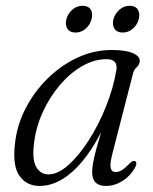

<svg xmlns="http://www.w3.org/2000/svg" viewBox="-20 -620 517 649"><path d="M361.5 -107Q351 -68 354 -53.2Q357 -38.5 371 -38.5Q381.5 -38.5 392.2 -45Q403 -51.5 418.5 -68Q429.5 -78.5 436 -75.5Q445.5 -71 436.5 -53.5Q420.5 -25 394 -8.2Q367.5 8.5 337.5 8.5Q291.5 8.5 291.5 -38Q291.5 -55.5 297.5 -83.8Q303.5 -112 322 -173.5Q276.5 -85 223 -38.2Q169.5 8.5 114.5 8.5Q69.5 8.5 45.8 -25.5Q22 -59.5 30.5 -133Q36.5 -194 65.2 -251Q94 -308 139.5 -353.2Q185 -398.5 241 -424.8Q297 -451 358 -451Q404.5 -451 428.8 -440.5Q453 -430 452.5 -413.5Q451.5 -401 442.5 -393.2Q433.5 -385.5 430 -373ZM95 -135.5Q88 -80.5 102.5 -55.5Q117 -30.5 144 -30.5Q175.5 -30.5 211.2 -62.2Q247 -94 280.2 -146Q313.5 -198 338.5 -260.5Q363.5 -323 373.5 -384Q378.5 -420 340 -420Q299 -420 258.2 -396.8Q217.5 -373.5 183 -333.2Q148.5 -293 125 -242Q101.5 -191 95 -135.5ZM235.5 -510Q216 -510 207.8 -523Q199.5 -536 204.5 -555.5Q210 -575 225 -587.8Q240 -600.5 259 -600.5Q278.5 -600.5 286.5 -587.8Q294.5 -575 289.5 -555.5Q284.5 -536 269.5 -523Q254.5 -510 235.5 -510ZM394.5 -510Q375.5 -510 367 -523Q358.5 -536 363.5 -555.5Q369 -574.5 384 -587.5Q399 -600.5 418 -600.5Q437.5 -600.5 445.8 -587.8Q454 -575 449 -555.5Q444 -536 429 -523Q414 -510 394.5 -510Z"/></svg>

Font: Fraunces 72pt S050 Light
Style: Italic
Weight: 300
Italic angle: -16°
Version: Version 1.000; ttfautohint (v1.8.3)